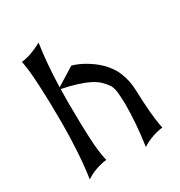

<svg xmlns="http://www.w3.org/2000/svg" viewBox="-173 -860 922 982"><g transform="rotate(-30 288.0 -369.0)"><path d="M73.2 0Q84 -73.7 89.1 -155.3Q94.2 -236.8 94.2 -328.1Q93.8 -457 89.1 -544.4Q84.5 -631.8 76.2 -677.7L73.2 -694.3Q102.5 -697.8 132.3 -708.3Q162.1 -718.8 192.9 -735.8L196.3 -737.8Q188 -683.1 182.6 -620.6Q177.2 -558.1 175.3 -485.4L282.2 -551.8Q295.9 -548.3 313.7 -541Q331.5 -533.7 351.1 -522.7Q370.6 -511.7 390.9 -497.1Q411.1 -482.4 429 -464.6Q446.8 -446.8 461.4 -425.5Q476.1 -404.3 484.9 -379.9Q503.9 -333 505.4 -277.3Q507.8 -206.1 512.2 -152.6Q516.6 -99.1 523.4 -62.5L527.3 -44.9Q506.8 -42.5 488 -37.4Q469.2 -32.2 453.4 -25.9Q437.5 -19.5 424.8 -12.7Q412.1 -5.9 404.3 0Q423.3 -127.9 423.3 -247.6Q422.4 -268.6 421.6 -285.2Q420.9 -301.8 419.2 -315.2Q417.5 -328.6 414.3 -339.6Q411.1 -350.6 405.3 -360.4Q391.1 -381.3 372.8 -397.9Q354.5 -414.6 327.6 -428Q300.8 -441.4 263.9 -452.9Q227.1 -464.4 175.8 -475.1H175.3Q174.8 -457 174.6 -438.7Q174.3 -420.4 174.3 -401.9V-384.8Q174.8 -267.1 178.7 -187Q182.6 -106.9 192.4 -62.5L196.3 -44.9Q175.3 -42.5 156.5 -37.4Q137.7 -32.2 121.8 -25.9Q106 -19.5 93.5 -12.7Q81.1 -5.9 73.2 0Z"/></g></svg>

Font: MedievalSharp
Style: Regular
Weight: 500
Version: Version 1.0